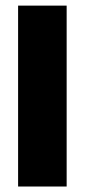

<svg xmlns="http://www.w3.org/2000/svg" viewBox="-20 -680 309 700"><path d="M46 0V-659.5H223V0Z"/></svg>

Font: Anek Latin ExtraBold
Style: Regular
Weight: 800
Designer: Yesha Goshar
Foundry: Ek Type
Version: Version 1.003